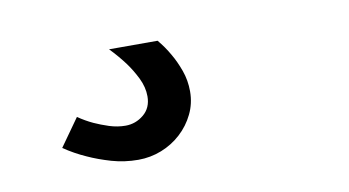

<svg xmlns="http://www.w3.org/2000/svg" viewBox="-37 -69 623 343"><g transform="rotate(-10 275.0 102.0)"><path d="M262 0Q273.5 13.5 282.5 29.5Q290.5 43 297 61Q303.5 79 303.5 99Q303.5 121 294.2 140Q285 159 269.5 173.2Q254 187.5 233.8 195.5Q213.5 203.5 191.5 203.5Q166.5 203.5 143.2 196.8Q120 190 101.5 181.5Q80 172 61 159L96.5 109Q109.5 118 123.5 124.5Q135.5 130 150.2 134.8Q165 139.5 179.5 139.5Q198 139.5 212.5 127.5Q227 115.5 227 94.5Q227 78 218.8 61.2Q210.5 44.5 200.5 31Q188.5 15 174 0Z"/></g></svg>

Font: B612
Style: Regular
Weight: 400
Designer: Nicolas Chauveau, Thomas Paillot, Jonathan Favre-Lamarine, Jean-Luc Vinot
Foundry: AIRBUS
Version: Version 1.008